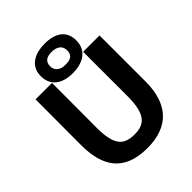

<svg xmlns="http://www.w3.org/2000/svg" viewBox="-262 -1111 1269 1269"><g transform="rotate(-45 372.5 -476.5)"><path d="M73.2 -318.8C72.8 -122.1 147.5 7.8 370.1 7.8C570.3 7.8 671.9 -104.5 671.9 -312.5V-743.2H519V-327.1C519 -161.6 468.3 -116.2 374.5 -116.2C279.3 -116.2 226.6 -153.8 227.1 -327.1L228 -743.2H74.2ZM372.1 -690.9C458.5 -690.9 539.6 -728 540.5 -827.6C541 -917.5 478 -961.4 376.5 -961.4C294.9 -961.4 209 -929.2 207 -829.6C205.6 -741.2 267.1 -690.9 372.1 -690.9ZM373.5 -765.1C328.6 -765.1 296.9 -788.1 296.9 -829.1C296.9 -879.4 333 -890.6 373.5 -890.1C418 -889.6 451.2 -869.1 451.2 -825.7C451.2 -774.9 419.9 -764.6 373.5 -765.1Z"/></g></svg>

Font: Merriweather Sans
Style: Bold
Weight: 700
Designer: Eben Sorkin ( eben@eyebytes.com )
Foundry: Eben Sorkin
Version: Version 1.003